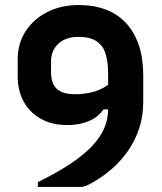

<svg xmlns="http://www.w3.org/2000/svg" viewBox="-20 -740 640 760"><path d="M291 -720Q353 -720 400.5 -701.5Q448 -683 480.5 -647Q513 -611 530 -559.5Q547 -508 547 -441V-337Q547 -281 531.5 -233.5Q516 -186 488.5 -145.5Q461 -105 424 -72.5Q387 -40 342 -15Q325 -6 316.5 -3Q308 0 300 0Q296 0 278.5 0Q261 0 238 0Q215 0 191 0Q167 0 150.5 0Q134 0 130 0V-19Q207 -57 260 -92.5Q313 -128 345.5 -163Q378 -198 393 -233.5Q408 -269 408 -307V-446Q408 -489 400 -520Q392 -551 375 -566Q361 -580 341.5 -587Q322 -594 291 -594Q240 -594 211 -567Q182 -540 182 -496V-458Q182 -434 187 -417.5Q192 -401 203 -390Q215 -378 233.5 -372.5Q252 -367 278 -367Q320 -367 356.5 -378.5Q393 -390 424 -417V-307H372L400 -325Q380 -284 340 -264.5Q300 -245 246 -245Q187 -245 143 -269Q99 -293 74.5 -336.5Q50 -380 50 -439V-505Q50 -568 81.5 -616.5Q113 -665 167.5 -692.5Q222 -720 291 -720Z"/></svg>

Font: RecMonoLinear Nerd Font Mono
Style: Bold
Weight: 700
Monospace: yes
Version: Version 1.085; ttfautohint (v1.8.4.7-5d5b);Nerd Fonts 3.2.1